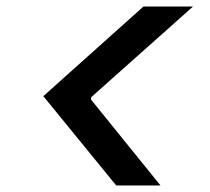

<svg xmlns="http://www.w3.org/2000/svg" viewBox="-20 -642 640 585"><path d="M334 -77 112 -349 417 -622H568L258 -346L257 -339L469 -77Z"/></svg>

Font: DM Mono Medium
Style: Italic
Weight: 500
Italic angle: -10°
Designer: Colophon Foundry
Foundry: Colophon Foundry
Version: Version 1.000; ttfautohint (v1.8.2.53-6de2)